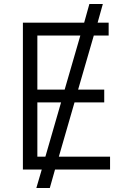

<svg xmlns="http://www.w3.org/2000/svg" viewBox="-20 -842 633 956"><path d="M521 -729V-665H447L369 -396H499V-332H351L273 -62H528V2H254L228 94H161L188 2H94V-729H399L425 -822H492L466 -729ZM166 -396H302L380 -665H166ZM166 -62H206L284 -332H166Z"/></svg>

Font: Sinter Normal
Style: Regular
Weight: 350
Foundry: Adobe & rsms
Version: Version 1.000